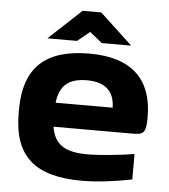

<svg xmlns="http://www.w3.org/2000/svg" viewBox="-51 -726 689 781"><g transform="rotate(5 294.0 -335.5)"><path d="M556 -273C556 -422 475 -509 299 -509C120 -509 32 -431 32 -256V-244C32 -66 120 9 312 9C369 9 439 1 516 -14V-118C470 -110 377 -100 326 -100C234 -100 190 -127 178 -200H501C547 -200 556 -208 556 -273ZM122 -556H243L293 -597L344 -556H464L331 -680H255ZM178 -298C187 -370 223 -400 299 -400C373 -400 410 -363 411 -298Z"/></g></svg>

Font: LT Wave Bold
Style: Regular
Weight: 700
Designer: Daniel Lyons
Version: Version 2.5 (Glyphs App)